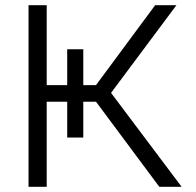

<svg xmlns="http://www.w3.org/2000/svg" viewBox="-20 -720 755 740"><path d="M90 -700H160V-392H239V-530H301V-392H350L578 -700H660L408 -362L680 0H594L350 -328H301V-190H239V-328H160V0H90Z"/></svg>

Font: PT Root UI
Style: Regular
Weight: 400
Designer: Vitaly Kuzmin
Foundry: ParaType Ltd.
Version: Version 2.001G